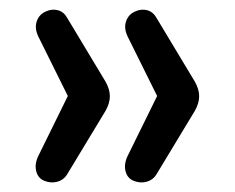

<svg xmlns="http://www.w3.org/2000/svg" viewBox="-20 -467 493 402"><path d="M74 -88Q60 -93 56 -108Q52 -123 60 -140L122 -266L60 -391Q52 -408 57 -422.5Q62 -437 76 -443Q89 -449 101.5 -445.5Q114 -442 121 -429L201 -296Q210 -280 210 -265.5Q210 -251 201 -235L120 -101Q113 -90 100 -86.5Q87 -83 74 -88ZM261 -88Q247 -93 243 -108Q239 -123 247 -140L309 -266L247 -391Q239 -408 244 -422.5Q249 -437 263 -443Q276 -449 288.5 -445.5Q301 -442 308 -429L388 -296Q397 -280 397 -265.5Q397 -251 388 -235L307 -101Q300 -90 287 -86.5Q274 -83 261 -88Z"/></svg>

Font: Nunito ExtraLight Medium
Style: Regular
Weight: 500
Version: Version 3.602